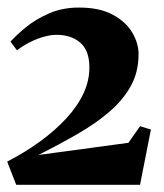

<svg xmlns="http://www.w3.org/2000/svg" viewBox="-24 -924 444 521"><path d="M-4.5 -485.5Q43 -510 83.8 -539.5Q124.5 -569 155.2 -602Q186 -635 202.8 -671Q219.5 -707 218.5 -745Q217.5 -788.5 192.8 -809Q168 -829.5 130.5 -829.5Q113.5 -829.5 94.8 -824.2Q76 -819 57.2 -809.5Q38.5 -800 22 -787.5L4.5 -811Q20 -828.5 46.2 -850Q72.5 -871.5 108.8 -887.5Q145 -903.5 190.5 -903.5Q246 -903.5 281.8 -884.2Q317.5 -865 334.8 -835.8Q352 -806.5 352 -777Q352 -728.5 330.8 -690.2Q309.5 -652 272 -620Q234.5 -588 185.2 -559.8Q136 -531.5 80.5 -503.5L324.5 -536.5L356 -581.5L385.5 -572.5L356 -422.5H20Z"/></svg>

Font: Merriweather 120pt Black
Style: Regular
Weight: 900
Designer: Eben Sorkin
Foundry: Eben Sorkin
Version: Version 2.100